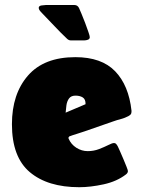

<svg xmlns="http://www.w3.org/2000/svg" viewBox="-20 -742 580 777"><path d="M300.8 15.6Q172.9 15.6 100.6 -45.4Q28.3 -106.4 28.3 -239.3Q28.3 -361.8 93.3 -436.3Q158.2 -510.7 284.7 -510.7Q391.1 -510.7 446 -453.6Q501 -396.5 512.2 -293.9V-291Q512.2 -283.2 509.3 -279.5Q506.3 -275.9 499.5 -272Q485.8 -264.6 469.2 -260.3Q452.6 -255.9 437.5 -250.5L322.3 -210.4Q307.1 -205.1 291.5 -200.4Q275.9 -195.8 260.3 -189.9L256.8 -184.6Q257.3 -183.6 257.3 -182.6Q257.3 -181.6 257.8 -180.7Q267.6 -157.7 289.1 -144Q310.5 -130.4 335 -130.4Q359.4 -130.4 380.9 -138.7Q402.3 -147 418.2 -155Q434.1 -163.1 440.9 -163.1Q447.3 -163.1 450.9 -158.4Q454.6 -153.8 457 -148.9Q459.5 -144 465.8 -129.6Q472.2 -115.2 479.5 -97.9Q486.8 -80.6 492.2 -66.9Q497.6 -53.2 497.6 -49.8Q497.6 -42 489.7 -36.1Q453.1 -7.8 399.7 3.9Q346.2 15.6 300.8 15.6ZM245.6 -286.1Q265.6 -294.4 285.9 -303.2Q306.2 -312 326.2 -320.3Q326.7 -340.3 314.9 -347.7Q303.2 -355 285.6 -355Q267.6 -355 259.3 -343.5Q251 -332 248.8 -315.9Q246.6 -299.8 245.6 -286.1ZM265.6 -578.6Q258.8 -578.6 252 -584.5Q226.1 -608.9 201.2 -635.5Q176.3 -662.1 151.4 -687.5Q147.9 -691.4 143.1 -696.5Q138.2 -701.7 137.2 -707Q137.2 -708 137 -708.7Q136.7 -709.5 136.7 -710Q136.7 -718.3 148.2 -720Q159.7 -721.7 165.5 -721.7H281.2Q293.9 -721.7 299.8 -709.5Q302.7 -703.1 309.8 -686.3Q316.9 -669.4 324.5 -649.4Q332 -629.4 337.6 -613Q343.3 -596.7 343.3 -591.8Q343.3 -584 335.9 -581.3Q328.6 -578.6 322.3 -578.6Z"/></svg>

Font: Belanosima
Style: Bold
Weight: 700
Designer: The DocRepair Project, Santiago Orozco
Foundry: Google
Version: Version 2.000